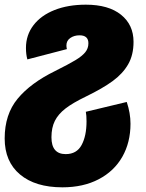

<svg xmlns="http://www.w3.org/2000/svg" viewBox="-46 -574 625 821"><path d="M-26 18Q-26 -85 29.5 -152Q85 -219 189 -270Q249 -300 277 -317Q305 -334 318.5 -350.5Q332 -367 332 -389Q332 -423 294 -423Q271 -423 254.5 -411.5Q238 -400 238 -380Q238 -372 240 -364L71 -320Q65 -341 65 -369Q65 -424 97 -466Q129 -508 187 -531Q245 -554 321 -554Q418 -554 471.5 -511Q525 -468 525 -395Q525 -339 502 -299Q479 -259 436 -227.5Q393 -196 321 -161Q265 -134 234 -110Q203 -86 188.5 -57Q174 -28 174 13Q174 85 235 85Q282 85 303 46Q324 7 324 -55Q324 -81 321 -96L496 -138Q512 -90 512 -45Q512 35 477 96.5Q442 158 376 192.5Q310 227 221 227Q105 227 39.5 172Q-26 117 -26 18Z"/></svg>

Font: FiraGO Heavy
Style: Italic
Weight: 900
Italic angle: -8°
Designer: bBox Type GmbH
Foundry: bBox Type GmbH
Version: Version 1.001